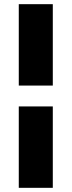

<svg xmlns="http://www.w3.org/2000/svg" viewBox="-20 -797 343 920"><path d="M70 -387V-777H233V-387ZM70 103V-287H233V103Z"/></svg>

Font: Akshar Light
Style: Regular
Weight: 300
Designer: Tall Chai
Foundry: Tall Chai
Version: Version 1.100